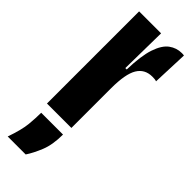

<svg xmlns="http://www.w3.org/2000/svg" viewBox="-248 -551 778 778"><g transform="rotate(45 141.0 -162.0)"><path d="M22 0V-288V-528H148L145 -326H153Q155 -406 170 -450.5Q185 -495 209.5 -513Q234 -531 264 -531Q272 -531 277 -530L271 -376Q266 -378 259.5 -378.5Q253 -379 247 -379Q204 -379 183 -344Q162 -309 162 -227V0ZM4 207Q25 147 28.5 110Q32 73 32 43H157Q157 101 141 140.5Q125 180 107 207Z"/></g></svg>

Font: Bricolage Grotesque 48pt Condensed Bricolage Grotesque 48pt Condensed Regular
Style: Bold
Weight: 700
Width: 3
Designer: Mathieu Triay
Foundry: Atelier Triay
Version: Version 1.000; ttfautohint (v1.8.4.7-5d5b);gftools[0.9.32]